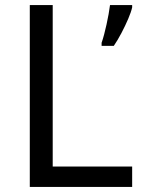

<svg xmlns="http://www.w3.org/2000/svg" viewBox="-20 -785 564 754"><path d="M97 -51V-765H187V-131H499V-51ZM499 -756Q495 -738 483.5 -711Q472 -684 457 -655.5Q442 -627 427 -605H379V-617Q384 -631 389 -650Q394 -669 398.5 -689.5Q403 -710 406.5 -729.5Q410 -749 412 -765H499Z"/></svg>

Font: Noto Sans Tamil UI
Style: Regular
Weight: 400
Designer: Jelle Bosma - Monotype Design Team
Foundry: Monotype Imaging Inc.
Version: Version 2.004